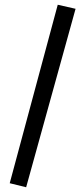

<svg xmlns="http://www.w3.org/2000/svg" viewBox="-20 -769 339 810"><path d="M90.3 21 21 3.9 223.6 -749 298.8 -731.9Z"/></svg>

Font: Pontano Sans Medium
Style: Regular
Weight: 500
Designer: Vernon Adams
Foundry: Vernon Adams
Version: Version 2.001